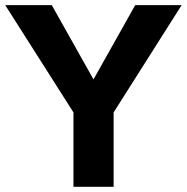

<svg xmlns="http://www.w3.org/2000/svg" viewBox="-20 -715 715 735"><path d="M497.6 -695.3 337.9 -411.1 178.2 -695.3H0L261.2 -284.7V0H415V-284.7L675.3 -695.3Z"/></svg>

Font: Estedad-VF-FD Black
Style: Regular
Weight: 900
Designer: Amin Abedi
Version: Version 4.000